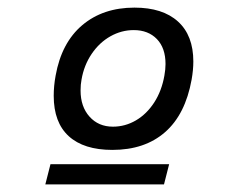

<svg xmlns="http://www.w3.org/2000/svg" viewBox="-20 -791 640 504"><path d="M424 -360 410.5 -307H99L112.5 -360ZM121 -539.5Q121 -565.5 126 -592.5Q141.5 -679 196 -725Q250.5 -771 333 -771Q407 -771 447.2 -734.5Q487.5 -698 487.5 -629.5Q487.5 -607.5 483 -582Q466.5 -490.5 413.2 -444Q360 -397.5 275 -397.5Q200 -397.5 160.5 -433.5Q121 -469.5 121 -539.5ZM411.5 -592.5Q414.5 -609 414.5 -623Q414.5 -665 391.8 -688.5Q369 -712 331 -712Q299 -712 270 -695.8Q241 -679.5 220.8 -649.8Q200.5 -620 194 -582Q191.5 -569.5 191.5 -553.5Q191.5 -511 215 -484.8Q238.5 -458.5 276.5 -458.5Q308.5 -458.5 336.8 -475Q365 -491.5 384.8 -522Q404.5 -552.5 411.5 -592.5Z"/></svg>

Font: JuliaMono Light
Style: Italic
Weight: 300
Italic angle: -9°
Monospace: yes
Designer: cormullion
Foundry: corm
Version: Version 0.054; ttfautohint (v1.8.4)